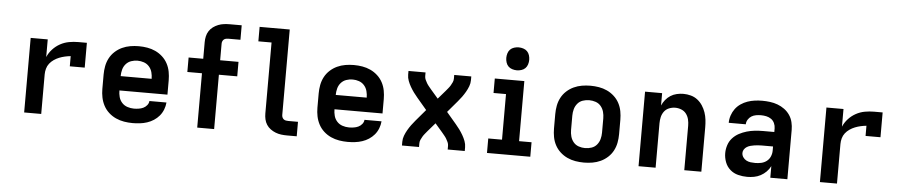

<svg xmlns="http://www.w3.org/2000/svg" viewBox="-43 -1038 6236 1334"><g transform="rotate(5 3075.0 -371.0)"><path d="M146 0V-520H265V-397Q278 -427 300.5 -451.5Q323 -476 352 -492Q381 -508 413 -514Q445 -520 478 -520H538V-347H434V-418Q414 -416 394 -411.5Q374 -407 355 -399.5Q336 -392 318.5 -380Q301 -368 288.5 -352Q276 -336 270.5 -316Q265 -296 265 -276V0Z M903 8Q873 8 843 3Q813 -2 785.5 -14.5Q758 -27 735.5 -47.5Q713 -68 699 -94.5Q685 -121 679 -150.5Q673 -180 673 -210V-310Q673 -340 678.5 -369.5Q684 -399 698 -425.5Q712 -452 734.5 -472.5Q757 -493 784 -505.5Q811 -518 840.5 -523Q870 -528 900 -528Q930 -528 959.5 -523Q989 -518 1016 -505.5Q1043 -493 1065.5 -472.5Q1088 -452 1102 -425.5Q1116 -399 1121.5 -369.5Q1127 -340 1127 -310V-210H792Q792 -187 798 -164.5Q804 -142 819.5 -125Q835 -108 857.5 -100.5Q880 -93 903 -93Q919 -93 936 -95.5Q953 -98 968 -105Q983 -112 994 -125.5Q1005 -139 1006 -155H1125Q1123 -130 1113.5 -105.5Q1104 -81 1087.5 -61.5Q1071 -42 1049.5 -28Q1028 -14 1003.5 -6Q979 2 953.5 5Q928 8 903 8ZM792 -310H1008Q1008 -333 1002 -355.5Q996 -378 981 -395Q966 -412 944.5 -419.5Q923 -427 900 -427Q877 -427 855.5 -419.5Q834 -412 819 -395Q804 -378 798 -355.5Q792 -333 792 -310Z M1353 0V-379H1251V-480H1353V-596Q1353 -617 1357.5 -637Q1362 -657 1373 -674Q1384 -691 1400.5 -703Q1417 -715 1436 -722.5Q1455 -730 1475.5 -732.5Q1496 -735 1516 -735H1599V-634H1516Q1508 -634 1499.5 -632.5Q1491 -631 1484.5 -626Q1478 -621 1474.5 -613Q1471 -605 1471 -596V-480H1599V-379H1471V0Z M1979 0Q1959 0 1938.5 -2.5Q1918 -5 1899 -12.5Q1880 -20 1863.5 -32Q1847 -44 1836 -61Q1825 -78 1820.5 -98Q1816 -118 1816 -139V-634H1724V-735H1934V-139Q1934 -130 1937.5 -122Q1941 -114 1947.5 -109Q1954 -104 1962.5 -102.5Q1971 -101 1979 -101H2047V0Z M2403 8Q2373 8 2343 3Q2313 -2 2285.5 -14.5Q2258 -27 2235.5 -47.5Q2213 -68 2199 -94.5Q2185 -121 2179 -150.5Q2173 -180 2173 -210V-310Q2173 -340 2178.5 -369.5Q2184 -399 2198 -425.5Q2212 -452 2234.5 -472.5Q2257 -493 2284 -505.5Q2311 -518 2340.5 -523Q2370 -528 2400 -528Q2430 -528 2459.5 -523Q2489 -518 2516 -505.5Q2543 -493 2565.5 -472.5Q2588 -452 2602 -425.5Q2616 -399 2621.5 -369.5Q2627 -340 2627 -310V-210H2292Q2292 -187 2298 -164.5Q2304 -142 2319.5 -125Q2335 -108 2357.5 -100.5Q2380 -93 2403 -93Q2419 -93 2436 -95.5Q2453 -98 2468 -105Q2483 -112 2494 -125.5Q2505 -139 2506 -155H2625Q2623 -130 2613.5 -105.5Q2604 -81 2587.5 -61.5Q2571 -42 2549.5 -28Q2528 -14 2503.5 -6Q2479 2 2453.5 5Q2428 8 2403 8ZM2292 -310H2508Q2508 -333 2502 -355.5Q2496 -378 2481 -395Q2466 -412 2444.5 -419.5Q2423 -427 2400 -427Q2377 -427 2355.5 -419.5Q2334 -412 2319 -395Q2304 -378 2298 -355.5Q2292 -333 2292 -310Z M2781 0V-26Q2781 -48 2789 -69Q2797 -90 2808 -109Q2819 -128 2832 -146Q2845 -164 2859 -180L2927 -260L2859 -340Q2845 -356 2832 -374Q2819 -392 2808 -411Q2797 -430 2789 -451Q2781 -472 2781 -494V-520H2900V-494Q2900 -481 2905.5 -469Q2911 -457 2917.5 -446Q2924 -435 2932.5 -425Q2941 -415 2949 -405L3000 -346L3051 -405Q3059 -415 3067.5 -425Q3076 -435 3082.5 -446Q3089 -457 3094.5 -469Q3100 -481 3100 -494V-520H3219V-494Q3219 -472 3211 -451Q3203 -430 3192 -411Q3181 -392 3168 -374Q3155 -356 3141 -340L3073 -260L3141 -180Q3155 -164 3168 -146Q3181 -128 3192 -109Q3203 -90 3211 -69Q3219 -48 3219 -26V0H3100V-26Q3100 -39 3094.5 -51Q3089 -63 3082.5 -74Q3076 -85 3067.5 -95Q3059 -105 3051 -115L3000 -174L2949 -115Q2941 -105 2932.5 -95Q2924 -85 2917.5 -74Q2911 -63 2905.5 -51Q2900 -39 2900 -26V0Z M3374 0V-101H3470V-419H3383V-520H3589V-101H3676V0ZM3530 -590Q3514 -590 3498 -595Q3482 -600 3471 -611Q3460 -622 3455 -638Q3450 -654 3450 -670Q3450 -686 3455 -702Q3460 -718 3471 -729Q3482 -740 3498 -745Q3514 -750 3530 -750Q3546 -750 3562 -745Q3578 -740 3589 -729Q3600 -718 3605 -702Q3610 -686 3610 -670Q3610 -654 3605 -638Q3600 -622 3589 -611Q3578 -600 3562 -595Q3546 -590 3530 -590Z M4050 8Q4020 8 3990.5 3Q3961 -2 3934 -14.5Q3907 -27 3884.5 -47.5Q3862 -68 3848 -94.5Q3834 -121 3828.5 -150.5Q3823 -180 3823 -210V-310Q3823 -340 3828.5 -369.5Q3834 -399 3848 -425.5Q3862 -452 3884.5 -472.5Q3907 -493 3934 -505.5Q3961 -518 3990.5 -523Q4020 -528 4050 -528Q4080 -528 4109.5 -523Q4139 -518 4166 -505.5Q4193 -493 4215.5 -472.5Q4238 -452 4252 -425.5Q4266 -399 4271.5 -369.5Q4277 -340 4277 -310V-210Q4277 -180 4271.5 -150.5Q4266 -121 4252 -94.5Q4238 -68 4215.5 -47.5Q4193 -27 4166 -14.5Q4139 -2 4109.5 3Q4080 8 4050 8ZM4050 -93Q4073 -93 4095 -100.5Q4117 -108 4131.5 -125.5Q4146 -143 4152 -165Q4158 -187 4158 -210V-310Q4158 -333 4152 -355Q4146 -377 4131.5 -394.5Q4117 -412 4095 -419.5Q4073 -427 4050 -427Q4027 -427 4005 -419.5Q3983 -412 3968.5 -394.5Q3954 -377 3948 -355Q3942 -333 3942 -310V-210Q3942 -187 3948 -165Q3954 -143 3968.5 -125.5Q3983 -108 4005 -100.5Q4027 -93 4050 -93Z M4431 0V-520H4550V-434Q4559 -455 4574 -473.5Q4589 -492 4608.5 -504.5Q4628 -517 4651.5 -522.5Q4675 -528 4698 -528Q4724 -528 4750 -521Q4776 -514 4796.5 -498Q4817 -482 4831.5 -460Q4846 -438 4854.5 -413Q4863 -388 4866 -362Q4869 -336 4869 -310V0H4750V-310Q4750 -332 4745 -353.5Q4740 -375 4727 -392.5Q4714 -410 4693 -418.5Q4672 -427 4650 -427Q4628 -427 4607 -418.5Q4586 -410 4573 -392.5Q4560 -375 4555 -353.5Q4550 -332 4550 -310V0Z M5189 8Q5157 8 5125.5 0Q5094 -8 5070 -29Q5046 -50 5034.5 -80.5Q5023 -111 5023 -143Q5023 -171 5032 -199Q5041 -227 5060.5 -248.5Q5080 -270 5105.5 -283.5Q5131 -297 5158.5 -305Q5186 -313 5214.5 -316Q5243 -319 5272 -319H5350V-344Q5350 -363 5342 -380.5Q5334 -398 5319 -408.5Q5304 -419 5285.5 -423Q5267 -427 5248 -427Q5231 -427 5213.5 -424Q5196 -421 5181.5 -412Q5167 -403 5157.5 -387.5Q5148 -372 5148 -355H5029Q5029 -381 5037.5 -406.5Q5046 -432 5061.5 -453Q5077 -474 5099 -489Q5121 -504 5145.5 -512.5Q5170 -521 5196 -524.5Q5222 -528 5248 -528Q5275 -528 5302.5 -524.5Q5330 -521 5355.5 -511.5Q5381 -502 5403 -486Q5425 -470 5440.5 -447.5Q5456 -425 5462.5 -398Q5469 -371 5469 -344V0H5350V-81Q5339 -59 5321.5 -41.5Q5304 -24 5282.5 -12.5Q5261 -1 5237 3.5Q5213 8 5189 8ZM5236 -93Q5257 -93 5278 -97.5Q5299 -102 5316 -115Q5333 -128 5341.5 -148Q5350 -168 5350 -189V-218H5272Q5259 -218 5245.5 -217Q5232 -216 5219 -214Q5206 -212 5193 -208.5Q5180 -205 5168.5 -198Q5157 -191 5149.5 -179.5Q5142 -168 5142 -155Q5142 -139 5151 -125.5Q5160 -112 5174 -104.5Q5188 -97 5204 -95Q5220 -93 5236 -93Z M5696 0V-520H5815V-397Q5828 -427 5850.5 -451.5Q5873 -476 5902 -492Q5931 -508 5963 -514Q5995 -520 6028 -520H6088V-347H5984V-418Q5964 -416 5944 -411.5Q5924 -407 5905 -399.5Q5886 -392 5868.5 -380Q5851 -368 5838.5 -352Q5826 -336 5820.5 -316Q5815 -296 5815 -276V0Z"/></g></svg>

Font: Iosevka Book
Style: Bold
Weight: 700
Designer: Belleve Invis
Foundry: Belleve Invis
Version: Version 28.0.7; ttfautohint (v1.8.3)